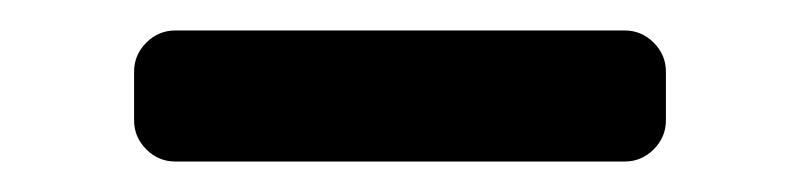

<svg xmlns="http://www.w3.org/2000/svg" viewBox="-20 -363 525 126"><path d="M68 -284V-316Q68 -327 76 -335Q84 -343 95 -343H390Q401 -343 409 -335Q417 -327 417 -316V-284Q417 -273 409 -265Q401 -257 390 -257H95Q84 -257 76 -265Q68 -273 68 -284Z"/></svg>

Font: Contemporary
Style: Regular
Weight: 400
Designer: Victor Tran
Foundry: Victor Tran
Version: Version 1.100